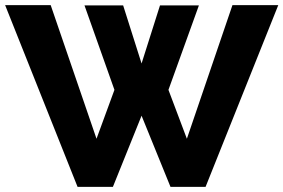

<svg xmlns="http://www.w3.org/2000/svg" viewBox="-26 -730 1107 750"><path d="M421 -379 351 -188 172 -710H-6L277 0H415L527 -278L640 0H777L1061 -710H882L704 -188L632 -379L751 -709H599L527 -482L455 -709H304Z"/></svg>

Font: Raleway
Style: ExtraBold
Weight: 800
Designer: Matt McInerney, Pablo Impallari, Rodrigo Fuenzalida
Foundry: Matt McInerney, Pablo Impallari, Rodrigo Fuenzalida
Version: Version 3.000